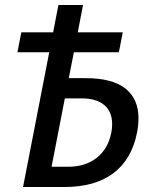

<svg xmlns="http://www.w3.org/2000/svg" viewBox="-20 -749 642 769"><path d="M177.2 -539.6H49.8L65.4 -619.6H192.9L213.9 -729H312.5L291.5 -619.6H471.7L456.1 -539.6H275.9L255.4 -436H322.8Q429.2 -436 481.9 -394.8Q534.7 -353.5 534.7 -274.9Q534.7 -248.5 528.8 -217.8Q518.1 -163.1 493.7 -122.1Q469.2 -81.1 432.4 -54Q395.5 -26.9 346.7 -13.4Q297.9 0 238.3 0H72.3ZM253.9 -81.1Q287.6 -81.1 316.2 -90.1Q344.7 -99.1 366.9 -116.5Q389.2 -133.8 404.3 -159.2Q419.4 -184.6 425.8 -217.8Q429.2 -234.4 429.2 -251.5Q429.2 -301.8 397.5 -328.4Q365.7 -355 307.1 -355H239.7L186.5 -81.1Z"/></svg>

Font: Hack
Style: Italic
Weight: 400
Italic angle: -11°
Monospace: yes
Designer: Christopher Simpkins
Foundry: Christopher Simpkins
Version: Version 2.019; ttfautohint (v1.4.1) -l 4 -r 80 -G 350 -x 0 -